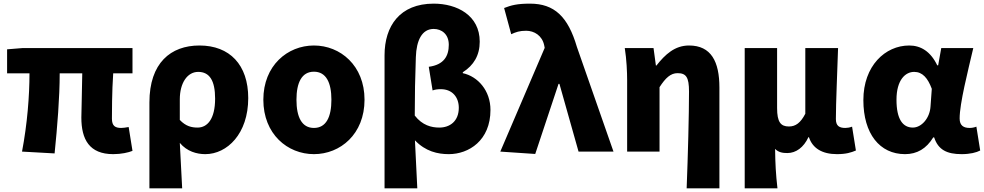

<svg xmlns="http://www.w3.org/2000/svg" viewBox="-20 -833 5409 1055"><path d="M602 14C647 14 686 5 708 -4L687 -135C671 -132 656 -130 646 -130C613 -130 595 -141 595 -181C595 -204 595 -333 602 -430H708V-569H105L19 -562V-430H142C142 -307 130 -152 101 0L280 10C295 -138 308 -296 308 -430H432C431 -338 427 -219 427 -187C427 -67 471 14 602 14Z M801 202H981C977 120 973 38 968 -48C1007 -1 1061 14 1108 14C1228 14 1344 -98 1344 -294C1344 -477 1242 -583 1076 -583C918 -583 801 -487 801 -270ZM1066 -132C1033 -132 1001 -139 968 -174V-287C968 -378 1010 -438 1069 -438C1131 -438 1162 -391 1162 -291C1162 -177 1118 -132 1066 -132Z M1705 14C1850 14 1983 -96 1983 -285C1983 -473 1850 -583 1705 -583C1560 -583 1427 -473 1427 -285C1427 -96 1560 14 1705 14ZM1705 -130C1638 -130 1609 -190 1609 -285C1609 -379 1638 -439 1705 -439C1772 -439 1801 -379 1801 -285C1801 -190 1772 -130 1705 -130Z M2093 202H2273C2269 115 2265 29 2260 -62C2318 -1 2385 14 2446 14C2556 14 2675 -61 2675 -229C2675 -335 2606 -413 2523 -431V-436C2583 -474 2616 -529 2616 -604C2616 -749 2491 -813 2363 -813C2177 -813 2093 -690 2093 -529ZM2394 -132C2351 -132 2301 -144 2259 -198C2259 -307 2261 -412 2265 -519C2268 -612 2299 -674 2363 -674C2406 -674 2446 -646 2446 -587C2446 -525 2419 -477 2336 -466L2357 -336C2370 -341 2385 -343 2402 -343C2467 -343 2501 -297 2501 -241C2501 -166 2451 -132 2394 -132Z M2921 13 3049 -372H3054L3159 0H3351L3150 -575C3101 -742 3026 -813 2892 -813C2821 -813 2789 -804 2750 -789L2789 -645C2815 -657 2835 -664 2871 -664C2916 -664 2959 -637 2970 -585L2973 -570L2729 0Z M3753 202H3933V-352C3933 -494 3888 -583 3766 -583C3688 -583 3635 -534 3587 -473H3584L3571 -569H3413C3423 -506 3426 -437 3426 -392V0H3604V-354C3637 -405 3665 -431 3703 -431C3750 -431 3766 -409 3766 -330C3766 -203 3760 25 3753 202Z M4072 202H4252C4243 124 4240 66 4239 -15C4257 4 4280 8 4306 8C4354 8 4396 -23 4422 -79H4425C4445 -18 4498 14 4579 14C4629 14 4657 5 4683 -6L4662 -137C4649 -132 4635 -130 4625 -130C4592 -130 4573 -141 4573 -179C4573 -269 4581 -439 4585 -569H4405V-208C4379 -158 4352 -138 4315 -138C4270 -138 4250 -162 4250 -239V-569H4072Z M4953 14C5019 14 5070 -16 5108 -78H5113C5135 -10 5183 14 5264 14C5311 14 5345 5 5366 -6L5345 -137C5332 -132 5319 -130 5308 -130C5276 -130 5253 -142 5253 -182C5253 -265 5298 -440 5328 -569H5152L5135 -474H5130C5093 -551 5039 -583 4976 -583C4844 -583 4724 -471 4724 -283C4724 -98 4814 14 4953 14ZM4996 -132C4941 -132 4906 -177 4906 -285C4906 -394 4955 -438 5003 -438C5049 -438 5078 -404 5100 -345L5093 -248C5089 -183 5043 -132 4996 -132Z"/></svg>

Font: Noto Sans KR Black
Style: Regular
Weight: 900
Designer: Ryoko NISHIZUKA 西塚涼子 (kana, bopomofo & ideographs); Paul D. Hunt (Latin, Greek & Cyrillic); Sandoll Communications 산돌커뮤니
Foundry: Adobe
Version: Version 2.004;hotconv 1.0.118;makeotfexe 2.5.65603